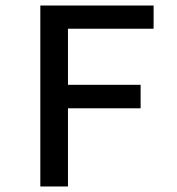

<svg xmlns="http://www.w3.org/2000/svg" viewBox="-20 -675 640 695"><path d="M126 0V-655H536V-571H226V-368H489V-283H226V0Z"/></svg>

Font: SauceCodePro Nerd Font Mono
Style: Regular
Weight: 500
Monospace: yes
Designer: Paul D. Hunt, Teo Tuominen
Foundry: Adobe Systems Incorporated
Version: Version 2.030;PS 1.000;hotconv 16.6.51;makeotf.lib2.5.65220;